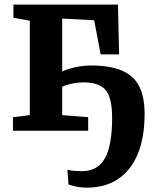

<svg xmlns="http://www.w3.org/2000/svg" viewBox="-20 -576 678 846"><path d="M363.3 250.8Q336 250.8 313.9 245.7Q291.8 240.7 281.8 237L277.1 171.9Q284.9 174.3 300.8 176.2Q316.7 178.1 341.4 178.1Q410.8 178.1 442.4 121.2Q474.1 64.2 474.1 -57.2Q474.1 -143.2 446.3 -178.1Q418.5 -212.9 348.3 -212.9Q318 -212.9 287.4 -205.2Q256.8 -197.6 242.8 -186.8V-255.2Q253.3 -262.4 275.7 -269.9Q298 -277.4 325.8 -282.5Q353.5 -287.5 380.1 -287.5Q463 -287.5 515.4 -265.8Q567.7 -244.1 592.4 -197.3Q617.1 -150.4 617.1 -74.2Q617.1 30.6 586.8 103.1Q556.5 175.6 499.7 213.2Q442.8 250.8 363.3 250.8ZM39.1 -555.7H499.8L504.8 -336.3H423.4L395 -486.6L254 -494.2V-68.7L368.5 -59.6V0H37.1V-59.6L111.3 -68.7V-484.7L39.1 -497.9Z"/></svg>

Font: Merriweather 7pt Light
Style: Regular
Weight: 300
Designer: Eben Sorkin
Foundry: Eben Sorkin
Version: Version 2.200;gftools[0.9.31]